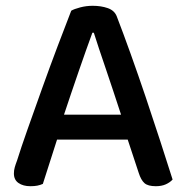

<svg xmlns="http://www.w3.org/2000/svg" viewBox="-20 -634 642 663"><path d="M421 -152H177L128 1Q119 5 109 7Q99 9 85 9Q60 9 44 -2Q28 -13 28 -35Q28 -46 31 -56.5Q34 -67 39 -80Q52 -122 75.5 -188.5Q99 -255 125.5 -329Q152 -403 179 -474.5Q206 -546 226 -597Q236 -603 257 -608.5Q278 -614 300 -614Q329 -614 352 -606Q375 -598 383 -578Q405 -521 431 -448.5Q457 -376 483 -299Q509 -222 533 -148Q557 -74 576 -14Q567 -4 552.5 2.5Q538 9 518 9Q491 9 479 -1.5Q467 -12 459 -37ZM299 -521Q289 -494 277 -460Q265 -426 252 -388.5Q239 -351 226 -312.5Q213 -274 201 -238H398Q385 -278 371.5 -318.5Q358 -359 345.5 -396Q333 -433 322 -465.5Q311 -498 304 -521Z"/></svg>

Font: Baloo Da 2 Medium
Style: Regular
Weight: 500
Designer: Noopur Datye, Sulekha Rajkumar and Ek Type
Foundry: Ek Type
Version: Version 1.640;hotconv 1.0.111;makeotfexe 2.5.65597; ttfautoh